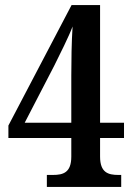

<svg xmlns="http://www.w3.org/2000/svg" viewBox="-20 -734 523 754"><path d="M164 0H456V-47H445C405 -47 373 -56 373 -119V-192H467V-252H373V-714H261L13 -241V-192H260V-119C260 -56 228 -47 188 -47H164ZM77 -252 193 -476C213 -516 252 -594 265 -630C261 -568 260 -495 260 -437V-252Z"/></svg>

Font: Noto Serif Armenian Condensed SemiBold
Style: Regular
Weight: 600
Width: 3
Designer: Monotype Design Team
Foundry: Monotype Imaging Inc.
Version: Version 2.008